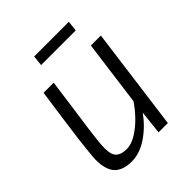

<svg xmlns="http://www.w3.org/2000/svg" viewBox="-203 -846 979 979"><g transform="rotate(-45 286.5 -356.5)"><path d="M180 9Q116.5 9 85.8 -23Q55 -55 55 -130Q55 -142 59 -178.8Q63 -215.5 68 -261Q75 -314.5 85.2 -388.2Q95.5 -462 109 -557H182Q168.5 -456.5 160 -395.8Q151.5 -335 147 -303.5Q142.5 -272 141 -260Q135 -216 132 -186.5Q129 -157 129 -135Q129 -90 148 -72Q167 -54 206 -54Q240 -54 277.2 -77Q314.5 -100 347.8 -134.5Q381 -169 403 -203L450 -557H522L448 0H381L395 -128Q353 -69 295.5 -30Q238 9 180 9ZM200 -666 206 -722H456L450 -666Z"/></g></svg>

Font: Merriweather Sans Light
Style: Italic
Weight: 300
Italic angle: -7.5°
Designer: Eben Sorkin
Foundry: Eben Sorkin
Version: Version 2.001; ttfautohint (v1.8.3)